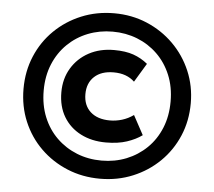

<svg xmlns="http://www.w3.org/2000/svg" viewBox="-52 -763 942 844"><g transform="rotate(5 419.0 -341.0)"><path d="M419 24Q341 24 274 -3.8Q207 -31.5 156.5 -81Q106 -130.5 78 -197Q50 -263.5 50 -341Q50 -418.5 78 -485Q106 -551.5 156.5 -601Q207 -650.5 274 -678.2Q341 -706 419 -706Q496.5 -706 563.5 -677.8Q630.5 -649.5 681 -599.5Q731.5 -549.5 759.8 -483.2Q788 -417 788 -341Q788 -263.5 759.8 -197Q731.5 -130.5 681 -81Q630.5 -31.5 563.5 -3.8Q496.5 24 419 24ZM419 -56Q477.5 -56 528.2 -76.2Q579 -96.5 617.5 -134Q656 -171.5 677.5 -224Q699 -276.5 699 -341Q699 -405.5 677.2 -457.8Q655.5 -510 617 -547.5Q578.5 -585 527.8 -605Q477 -625 419 -625Q361 -625 310.2 -605Q259.5 -585 221 -547.5Q182.5 -510 160.8 -457.8Q139 -405.5 139 -341Q139 -276.5 160.5 -224Q182 -171.5 220.5 -134Q259 -96.5 309.8 -76.2Q360.5 -56 419 -56ZM431 -137Q368 -137 319.8 -161.8Q271.5 -186.5 244.2 -232Q217 -277.5 217 -340Q217 -400 244.8 -446.2Q272.5 -492.5 321 -518.8Q369.5 -545 432 -545Q482.5 -545 517.5 -532.8Q552.5 -520.5 581 -497L531 -414Q514.5 -430 491.5 -438.5Q468.5 -447 439 -447Q384.5 -447 353.8 -418.5Q323 -390 323 -341Q323 -291.5 354.2 -263.2Q385.5 -235 440 -235Q467 -235 493.5 -243Q520 -251 544 -268L590 -183Q562.5 -163 523.5 -150Q484.5 -137 431 -137Z"/></g></svg>

Font: Geologica Cursive Black
Style: Regular
Weight: 900
Designer: Sindre Bremnes, Frode Helland
Foundry: Monokrom Skriftforlag AS
Version: Version 1.010;gftools[0.9.28]